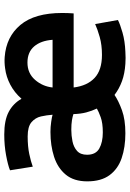

<svg xmlns="http://www.w3.org/2000/svg" viewBox="126 -712 610 902"><g transform="rotate(-90 431.0 -261.0)"><path d="M471 -319Q476 -366 507 -401.5Q538 -437 588 -437Q637 -437 664 -405.5Q691 -374 695 -319ZM256 23Q320 23 364 7Q408 -9 436 -28Q465 -6 500.5 7Q536 20 582 23Q596 24 610 24Q624 24 639 23Q689 21 729 9.5Q769 -2 788 -12L769 -119Q745 -108 708 -97.5Q671 -87 624 -87Q553 -87 516 -121.5Q479 -156 471 -220H819Q820 -232 820.5 -246.5Q821 -261 821 -274Q821 -403 765 -470Q709 -537 614 -544Q601 -545 588 -544.5Q575 -544 561 -542Q521 -537 484 -517.5Q447 -498 418 -465Q396 -504 356.5 -525Q317 -546 250 -546Q199 -546 153 -537.5Q107 -529 82 -519L99 -412Q123 -421 158.5 -428.5Q194 -436 241 -436Q287 -436 308 -418Q329 -400 335 -373.5Q341 -347 343 -319Q334 -322 309.5 -325.5Q285 -329 262 -329Q198 -329 145.5 -312Q93 -295 61.5 -257Q30 -219 30 -156Q30 -91 59 -51.5Q88 -12 139 5.5Q190 23 256 23ZM346 -221Q347 -187 354 -160.5Q361 -134 372 -111Q359 -103 331.5 -93Q304 -83 260 -83Q214 -83 184.5 -99.5Q155 -116 155 -157Q155 -188 173 -204Q191 -220 218 -225.5Q245 -231 272 -231Q299 -231 317 -228Q335 -225 346 -221Z"/></g></svg>

Font: Repo DemiBold
Style: Regular
Weight: 600
Designer: Stefan Peev
Foundry: Context Ltd
Version: Version 1.502